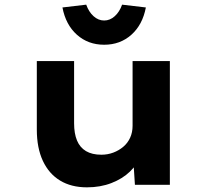

<svg xmlns="http://www.w3.org/2000/svg" viewBox="-20 -793 893 824"><path d="M353 11Q286 11 238 -18Q190 -47 164 -102.5Q138 -158 138 -237V-531H298V-264Q298 -220 310.5 -190Q323 -160 349 -144.5Q375 -129 415 -129Q442 -129 466 -138Q490 -147 509 -163Q528 -179 538.5 -202Q549 -225 549 -253V-531H709V0H559L552 -109L581 -121Q569 -87 537.5 -56.5Q506 -26 458.5 -7.5Q411 11 353 11ZM427 -601Q358 -601 310 -644Q262 -687 248 -761L350 -773Q361 -742 381.5 -723.5Q402 -705 427 -705Q452 -705 472.5 -723.5Q493 -742 504 -773L606 -761Q592 -687 544 -644Q496 -601 427 -601Z"/></svg>

Font: Lexend Giga
Style: Bold
Weight: 700
Version: Version 1.007